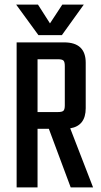

<svg xmlns="http://www.w3.org/2000/svg" viewBox="-20 -809 436 829"><path d="M247.1 -657.2H146L49.8 -789.1H144L195.8 -708L249 -789.1H341.8ZM142.1 -553.2V-325.2H230Q248 -325.2 253.9 -330.8Q259.8 -336.4 259.8 -354V-523.9Q259.8 -542 253.9 -547.6Q248 -553.2 230 -553.2ZM285.2 0 190.9 -252.9H142.1V0H51.8V-626H256.8Q350.1 -626 350.1 -538.1V-341.8Q350.1 -266.1 283.2 -254.9L381.8 0Z"/></svg>

Font: Teko
Style: Regular
Weight: 400
Designer: Manushi Parikh, Jonny Pinhorn
Foundry: Indian Type Foundry
Version: Version 2.000;PS 1.0;hotconv 1.0.79;makeotf.lib2.5.61930